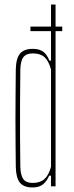

<svg xmlns="http://www.w3.org/2000/svg" viewBox="-20 -820 324 845"><path d="M114 -703H254V-683H114ZM123.5 5Q84.5 5 67.5 -16.2Q50.5 -37.5 49.5 -86Q49 -139.5 48.5 -190.5Q48 -241.5 48 -292.8Q48 -344 48.5 -398.8Q49 -453.5 49.5 -514Q50.5 -563 68 -584Q85.5 -605 124.5 -605Q152.5 -605 169.5 -593Q186.5 -581 197.5 -553H204.5V-800H224.5V0H204.5V-47H196.5Q185.5 -21.5 168.5 -8.2Q151.5 5 123.5 5ZM123.5 -15Q156.5 -15 175.2 -31.5Q194 -48 204.5 -86V-514Q194 -552.5 175.5 -568.8Q157 -585 124.5 -585Q96 -585 83.2 -568.8Q70.5 -552.5 69.5 -514Q68.5 -431.5 68.2 -360.8Q68 -290 68.2 -223.2Q68.5 -156.5 69.5 -86Q70.5 -48 82.8 -31.5Q95 -15 123.5 -15Z"/></svg>

Font: Big Shoulders Thin
Style: Regular
Weight: 100
Designer: Patric King
Foundry: XO Type Co
Version: Version 2.002